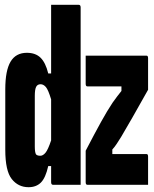

<svg xmlns="http://www.w3.org/2000/svg" viewBox="-20 -770 640 800"><path d="M92 -550Q128 -550 149 -529.5Q170 -509 181 -464H193V-750H308Q316 -750 316 -739V0H201Q193 0 193 -11V-78H181Q170 -29 150.5 -9.5Q131 10 99 10Q56 10 29 -24Q2 -58 2 -146V-398Q2 -476 24 -513Q46 -550 92 -550ZM337 -538H591Q597 -538 597 -527V-396Q558 -326 531.5 -280Q505 -234 485 -200Q475 -184 466.5 -171Q458 -158 448 -147V-128H591Q597 -128 597 -117V0H344Q337 0 337 -11V-142Q375 -215 401 -262Q427 -309 449 -342Q459 -356 468 -368Q477 -380 486 -391V-410H344Q337 -410 337 -421ZM130 -127Q135 -121 148 -121Q159 -121 169.5 -133.5Q180 -146 193 -185V-356Q181 -396 171 -407.5Q161 -419 149 -419Q136 -419 130.5 -408Q125 -397 125 -371V-160Q125 -135 130 -127Z"/></svg>

Font: Recursive Mn Lnr St
Style: Bold
Weight: 700
Monospace: yes
Version: Version 1.079;hotconv 1.0.112;makeotfexe 2.5.65598; ttfautoh